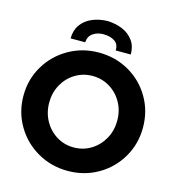

<svg xmlns="http://www.w3.org/2000/svg" viewBox="-132 -1034 1049 1153"><g transform="rotate(15 393.0 -458.0)"><path d="M21.5 -360.4Q21.5 -461.9 71.3 -545.9Q121.1 -629.9 206.3 -678.7Q291.5 -727.5 393.6 -727.5Q496.6 -727.5 581.5 -679Q666.5 -630.4 715.6 -546.1Q764.6 -461.9 764.6 -360.4Q764.6 -258.3 715.3 -174.1Q666 -89.8 581.3 -41Q496.6 7.8 393.6 7.8Q292 7.8 206.5 -41Q121.1 -89.8 71.3 -174.3Q21.5 -258.8 21.5 -360.4ZM604.5 -360.4Q604.5 -422.4 576.4 -472.9Q548.3 -523.4 499.8 -552.7Q451.2 -582 392.6 -582Q334.5 -582 286.1 -552.7Q237.8 -523.4 209.7 -472.9Q181.6 -422.4 181.6 -360.4Q181.6 -298.8 209.5 -248Q237.3 -197.3 285.6 -167.5Q334 -137.7 392.6 -137.7Q451.7 -137.7 500 -167.5Q548.3 -197.3 576.4 -248Q604.5 -298.8 604.5 -360.4ZM580.1 -765.6H486.3Q488.3 -804.2 460.9 -822.5Q433.6 -840.8 390.6 -840.8Q352.5 -840.8 325.4 -821.5Q298.3 -802.2 296.9 -765.6H206.1Q206.1 -815.9 231.2 -851.1Q256.3 -886.2 298.6 -904.3Q340.8 -922.4 392.6 -923.8Q444.8 -922.4 487.5 -904.3Q530.3 -886.2 555.4 -851.1Q580.6 -815.9 580.1 -765.6Z"/></g></svg>

Font: Reddit Sans Fudge ExtraBold
Style: Regular
Weight: 800
Designer: Stephen Hutchings
Foundry: Reddit
Version: Version 1.011